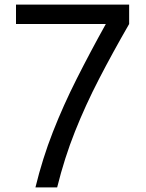

<svg xmlns="http://www.w3.org/2000/svg" viewBox="-20 -820 640 840"><path d="M135 0Q166 -127 211.5 -243Q257 -359 315.5 -475Q374 -591 443 -715H50V-800H545V-715Q473 -590 413.5 -475Q354 -360 308 -244.5Q262 -129 230 0Z"/></svg>

Font: Victor Mono SemiBold
Style: Regular
Weight: 600
Monospace: yes
Designer: Rune Bjørnerås
Version: Version 1.561;gftools[0.9.30]